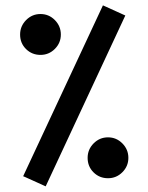

<svg xmlns="http://www.w3.org/2000/svg" viewBox="-20 -673 544 704"><path d="M366.2 -649.4 430.7 -620.1 439.5 -616.2 147.5 10.3 138.7 6.3 74.2 -22.9 64.9 -26.9 357.4 -653.3ZM301.3 -94.2Q301.3 -125 323.2 -147.2Q345.2 -169.4 376 -169.4Q406.7 -169.4 428.7 -147.2Q450.7 -125 450.7 -94.2Q450.7 -63.5 428.7 -41.5Q406.7 -19.5 376 -19.5Q344.7 -19.5 323 -41Q301.3 -62.5 301.3 -94.2ZM53.7 -546.4Q53.7 -577.1 75.7 -599.4Q97.7 -621.6 128.4 -621.6Q159.2 -621.6 181.2 -599.4Q203.1 -577.1 203.1 -546.4Q203.1 -515.6 181.2 -493.7Q159.2 -471.7 128.4 -471.7Q97.2 -471.7 75.4 -493.2Q53.7 -514.6 53.7 -546.4Z"/></svg>

Font: Shabnam Medium WOL
Style: Medium-WOL
Weight: 500
Foundry: DejaVu fonts team - Redesigned by Saber Rastikerdar - Based on Vazir font
Version: Version 5.0.0